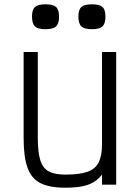

<svg xmlns="http://www.w3.org/2000/svg" viewBox="-20 -860 640 894"><path d="M283 14Q210 14 168 -7.5Q126 -29 108 -79.5Q90 -130 90 -217V-618H156V-217Q156 -152 167.5 -114.5Q179 -77 207 -62Q235 -47 283 -47Q350 -47 387 -60Q424 -73 439.5 -104Q455 -135 455 -190V-618H521V0H455V-47Q437 -24 414.5 -11Q392 2 360.5 8Q329 14 283 14ZM408 -724Q373 -724 359 -737Q345 -750 345 -783Q345 -815 359 -827.5Q373 -840 408 -840Q443 -840 457 -827.5Q471 -815 471 -783Q471 -750 457 -737Q443 -724 408 -724ZM192 -724Q157 -724 143 -737Q129 -750 129 -783Q129 -815 143 -827.5Q157 -840 192 -840Q227 -840 241 -827.5Q255 -815 255 -783Q255 -750 241 -737Q227 -724 192 -724Z"/></svg>

Font: Victor Mono Thin Light
Style: Regular
Weight: 300
Monospace: yes
Version: Version 1.561;gftools[0.9.30]